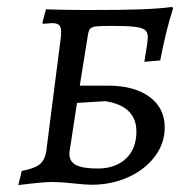

<svg xmlns="http://www.w3.org/2000/svg" viewBox="-20 -527 559 556"><path d="M192 4Q154 0 132 0Q104 0 33 9L43 -32Q81 -39 96.5 -52.5Q112 -66 115 -97L156 -418Q157 -424 157 -434Q157 -449 151 -454.5Q145 -460 131 -460L104 -458L103 -462L113 -500Q173 -498 232 -498Q336 -498 389.5 -500Q443 -502 479 -507L481 -502Q461 -441 444 -352L398 -348L406 -398Q408 -414 408 -419Q408 -434 399.5 -440.5Q391 -447 369.5 -449.5Q348 -452 303 -452Q270 -452 257.5 -450.5Q245 -449 240.5 -443Q236 -437 234 -422L211 -279H292Q369 -279 413 -246.5Q457 -214 457 -158Q457 -112 428.5 -74Q400 -36 351.5 -14Q303 8 245 8Q228 8 192 4ZM375 -146Q375 -220 285 -234L203 -229L182 -92Q181 -88 181 -81Q181 -59 200.5 -49Q220 -39 263 -39Q314 -39 344.5 -67.5Q375 -96 375 -146Z"/></svg>

Font: Alegreya SC
Style: Italic
Weight: 400
Italic angle: -7°
Designer: Juan Pablo del Peral
Foundry: Huerta Tipografica
Version: Version 2.007; ttfautohint (v1.6)